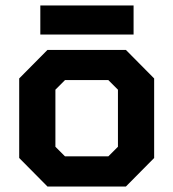

<svg xmlns="http://www.w3.org/2000/svg" viewBox="-20 -680 632 700"><path d="M50 -104V-394L153 -498H439L542 -394V-104L439 0H153ZM375 -110 410 -145V-353L375 -388H217L182 -353V-145L217 -110ZM127 -660H467V-554H127Z"/></svg>

Font: Chakra Petch
Style: Bold
Weight: 700
Designer: Katatrad Aksorn Co.,Ltd.
Foundry: Cadson Demak Co.,Ltd.
Version: Version 1.000; ttfautohint (v1.6)